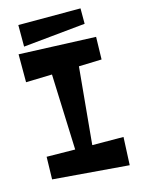

<svg xmlns="http://www.w3.org/2000/svg" viewBox="-129 -939 755 1023"><g transform="rotate(-15 248.0 -427.5)"><path d="M291 -145 331 -569 457 -573 460 -697 37 -714V-560L181 -564L197 -146L40 -148L37 -24L456 10L463 -144ZM419 -865H76V-746L419 -780Z"/></g></svg>

Font: Peralta
Style: Regular
Weight: 400
Designer: Astigmatic (AOETI)
Foundry: Astigmatic (AOETI)
Version: Version 1.000